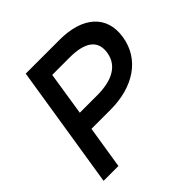

<svg xmlns="http://www.w3.org/2000/svg" viewBox="-154 -715 851 851"><g transform="rotate(-45 271.5 -290.0)"><path d="M29 0H122L154 -201H274C414 -201 521 -268 540 -390C559 -508 477 -580 334 -580H121ZM168 -288 200 -493H309C403 -493 453 -461 442 -390C431 -320 370 -288 277 -288Z"/></g></svg>

Font: Charger Sport
Style: BdExtObl
Weight: 700
Designer: Jasper
Foundry: Cannot Into Space Fonts
Version: Version 1.1